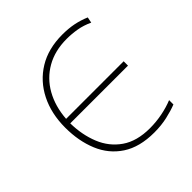

<svg xmlns="http://www.w3.org/2000/svg" viewBox="-152 -655 783 783"><g transform="rotate(-45 239.5 -264.0)"><path d="M302 10Q218 10 164 -25.5Q110 -61 84.5 -122.5Q59 -184 59 -261Q59 -342 90.5 -404.5Q122 -467 180 -502.5Q238 -538 319 -538Q355 -538 384.5 -532Q414 -526 442 -514L437 -489Q407 -503 377.5 -508Q348 -513 319 -513Q251 -513 200.5 -484Q150 -455 121 -403.5Q92 -352 87 -284H419V-259H86Q87 -192 109.5 -136.5Q132 -81 179.5 -48Q227 -15 302 -15Q338 -15 373.5 -22Q409 -29 438 -41V-16Q413 -6 378 2Q343 10 302 10Z"/></g></svg>

Font: Noto Sans Thin
Style: Regular
Weight: 100
Designer: Monotype Design Team
Foundry: Monotype Imaging Inc.
Version: Version 2.007